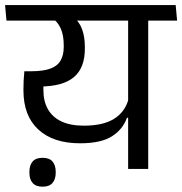

<svg xmlns="http://www.w3.org/2000/svg" viewBox="-40 -652 704 741"><path d="M532 -593.5H454.5V0H532ZM402.5 -572.5H643.5L638 -632.5H397ZM-20.5 -632.5 -15 -572.5H596.5L591.5 -632.5ZM244 -585.5H158Q183 -568 194.5 -541.8Q206 -515.5 206 -477V-471.5Q206 -439 193.5 -417.8Q181 -396.5 153.2 -386.8Q125.5 -377 80 -377H54L79 -317L115.5 -318Q204 -319 245.8 -354.8Q287.5 -390.5 287.5 -464V-471Q287.5 -509.5 277 -538.5Q266.5 -567.5 244 -585.5ZM50.5 -307.5V-303Q50.5 -205 108 -152Q165.5 -99 269 -99Q349.5 -99 391.8 -125.8Q434 -152.5 450 -197.5H458L456.5 -271Q443 -220.5 400.8 -193.8Q358.5 -167 283.5 -167Q231.5 -167 196.8 -183.5Q162 -200 144.8 -230.8Q127.5 -261.5 127.5 -304V-358L54 -377Q52 -356.5 51.2 -340.2Q50.5 -324 50.5 -307.5ZM124.5 68.5Q150 68.5 162.5 54.2Q175 40 175 15Q175 14.5 175 13Q175 11.5 175 11Q175 -14 162.8 -28.5Q150.5 -43 124.5 -43Q98.5 -43 86 -28.8Q73.5 -14.5 73.5 11Q73.5 12 73.5 13.2Q73.5 14.5 73.5 15Q73.5 40 86 54.2Q98.5 68.5 124.5 68.5Z"/></svg>

Font: Anek Devanagari Medium
Style: Regular
Weight: 400
Version: Version 1.003